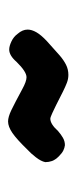

<svg xmlns="http://www.w3.org/2000/svg" viewBox="127 -362 193 488"><g transform="rotate(90 224.0 -117.5)"><path d="M206.1 -77.1Q186.5 -87.9 175.8 -87.9Q161.6 -87.9 136.7 -62.5Q120.6 -43.9 105.5 -43.9Q96.7 -43.9 84.7 -49.6Q72.8 -55.2 65.4 -65.4Q54.7 -77.6 54.7 -90.8Q54.7 -101.1 61.5 -113Q68.4 -125 84 -139.6L120.1 -171.9Q131.8 -182.1 143.8 -188.2Q155.8 -194.3 169.9 -194.3Q180.2 -194.3 190.2 -190.4Q200.2 -186.5 211.9 -180.7Q253.9 -159.2 266.1 -153.8Q277.8 -148.4 281.2 -148.4Q294.9 -148.4 312.5 -168Q320.8 -175.3 329.6 -180.4Q338.4 -185.5 348.6 -185.5Q355.5 -184.6 362.1 -181.4Q368.7 -178.2 377 -169.9Q385.7 -161.1 388.7 -152.8Q391.6 -144.5 391.6 -135.7Q389.6 -125 379.2 -111.6Q368.7 -98.1 360.4 -90.8Q333.5 -63 317.4 -52Q301.3 -41 288.1 -41Q276.9 -41 259.5 -49.3Q242.2 -57.6 206.1 -77.1Z"/></g></svg>

Font: Dangrek
Style: Regular
Weight: 400
Designer: Danh Hong
Version: Version 8.001; ttfautohint (v1.8.3)